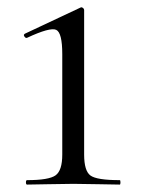

<svg xmlns="http://www.w3.org/2000/svg" viewBox="-20 -498 384 518"><path d="M53 0Q50 0 50 -6Q50 -12 53 -12Q112 -12 130 -25Q148 -38 148 -81V-352Q148 -410 131.5 -417.5Q115 -425 53 -396Q50 -395 47.5 -397.5Q45 -400 44.5 -402.5Q44 -405 47 -407L198 -478Q201 -479 204 -476.5Q207 -474 207 -471V-81Q207 -37 224 -24.5Q241 -12 303 -12Q305 -12 305 -6Q305 0 303 0Q288 0 246 -1Q204 -2 178 -2Q152 -2 110 -1Q68 0 53 0Z"/></svg>

Font: Cormorant SC
Style: Regular
Weight: 400
Designer: Christian Thalmann (Catharsis Fonts)
Version: Version 1.000;PS 002.000;hotconv 1.0.88;makeotf.lib2.5.64775